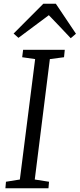

<svg xmlns="http://www.w3.org/2000/svg" viewBox="-20 -1010 428 1030"><path d="M9 0 12 -35 86.5 -47 168.5 -693 99 -703 104 -743H327.5L323.5 -703L247.5 -693L166.5 -47L243 -35L240 0ZM53 -830 212.5 -990H279.5L387.5 -829L359.5 -805Q330.5 -836 301 -867Q271.5 -898 242 -928.5Q201 -898 160.5 -867.8Q120 -837.5 79 -807Z"/></svg>

Font: Merriweather 7pt Light
Style: Italic
Weight: 300
Italic angle: -7.8°
Designer: Eben Sorkin
Foundry: Eben Sorkin
Version: Version 2.200;gftools[0.9.31]